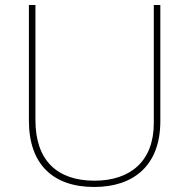

<svg xmlns="http://www.w3.org/2000/svg" viewBox="-20 -734 752 764"><path d="M618 -252V-714H592V-244C592 -92 498 -15 356 -15C207 -15 121 -96 121 -256V-714H95V-254C95 -81 190 10 355 10C510 10 618 -74 618 -252Z"/></svg>

Font: Noto Kufi Arabic Thin
Style: Regular
Weight: 100
Designer: Monotype Design Team, David Williams, Khaled Hosny
Foundry: Google LLC
Version: Version 2.109